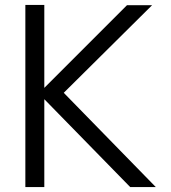

<svg xmlns="http://www.w3.org/2000/svg" viewBox="-20 -760 694 780"><path d="M83 0V-740H160V-403L496 -739H598L239 -383L613 0H509L160 -357V0Z"/></svg>

Font: Be Vietnam Pro Light
Style: Regular
Weight: 300
Designer: Lam Bao, Tony Le, Vietanh Nguyen
Foundry: Yellow Type Foundry
Version: Version 1.002; ttfautohint (v1.8.3)